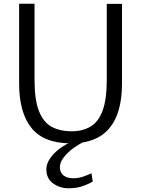

<svg xmlns="http://www.w3.org/2000/svg" viewBox="-20 -764 760 1034"><path d="M363 8Q216 8 149.5 -74.8Q83 -157.5 83 -314V-744H166V-334Q166 -226 189.8 -165.8Q213.5 -105.5 258.2 -81.2Q303 -57 366 -57Q424.5 -57 467 -82Q509.5 -107 532.2 -167.2Q555 -227.5 555 -334V-743H637V-315Q637 8 363 8ZM348.5 250Q303 250 266.8 224.2Q230.5 198.5 229.5 150Q229 118.5 249.8 88.8Q270.5 59 302 35.8Q333.5 12.5 365.5 0L401.5 -3L432.5 0Q408 10.5 377.5 32.2Q347 54 324.8 81.5Q302.5 109 302.5 136Q302.5 165 321.8 180.5Q341 196 375.5 196Q402.5 196 429.8 186.5Q457 177 472.5 169L479.5 214Q461.5 225 428 237.5Q394.5 250 348.5 250Z"/></svg>

Font: Merriweather Sans Light
Style: Regular
Weight: 300
Designer: Eben Sorkin
Foundry: Eben Sorkin
Version: Version 2.001; ttfautohint (v1.8.3)